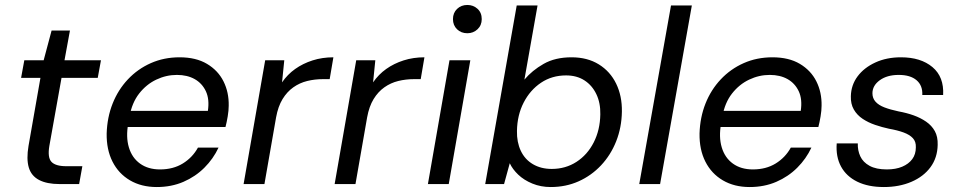

<svg xmlns="http://www.w3.org/2000/svg" viewBox="-20 -742 3870 774"><path d="M220 0Q169 0 137.5 -16.5Q106 -33 96 -67Q86 -101 95 -154L143 -428H65L78 -499H156L188 -619H262L240 -499H387L374 -428H228L179 -154Q171 -107 187.5 -89.5Q204 -72 247 -72H312L299 0Z M612 12Q550 12 504 -15Q458 -42 433.5 -90.5Q409 -139 410 -204Q412 -269 434 -324.5Q456 -380 495.5 -422Q535 -464 588 -487.5Q641 -511 704 -511Q770 -511 814.5 -484.5Q859 -458 881 -414Q903 -370 902 -316Q902 -297 898 -273Q894 -249 889 -230H476L487 -295H818Q825 -342 810 -374Q795 -406 765 -423Q735 -440 693 -440Q650 -440 610 -421Q570 -402 541 -365Q512 -328 502 -272L497 -244Q487 -190 499.5 -148Q512 -106 544.5 -82.5Q577 -59 625 -59Q678 -59 717 -83Q756 -107 778 -147H861Q840 -102 804 -66Q768 -30 719.5 -9Q671 12 612 12Z M962 0 1049 -499H1126L1117 -410Q1139 -442 1170 -464Q1201 -486 1240 -498.5Q1279 -511 1324 -511L1309 -423H1283Q1249 -423 1218.5 -415.5Q1188 -408 1162.5 -390Q1137 -372 1119 -342.5Q1101 -313 1093 -269L1046 0Z M1329 0 1416 -499H1493L1484 -410Q1506 -442 1537 -464Q1568 -486 1607 -498.5Q1646 -511 1691 -511L1676 -423H1650Q1616 -423 1585.5 -415.5Q1555 -408 1529.5 -390Q1504 -372 1486 -342.5Q1468 -313 1460 -269L1413 0Z M1705 0 1792 -499H1876L1789 0ZM1864 -608Q1839 -608 1822.5 -624Q1806 -640 1806 -665Q1806 -690 1822.5 -706Q1839 -722 1864 -722Q1888 -722 1905 -706.5Q1922 -691 1922 -665Q1922 -640 1905 -624Q1888 -608 1864 -608Z M2200 12Q2160 12 2126 -2Q2092 -16 2069 -38Q2046 -60 2035 -84L2012 0H1936L2063 -720H2147L2094 -421Q2125 -458 2171.5 -484.5Q2218 -511 2284 -511Q2348 -511 2394 -482.5Q2440 -454 2464 -404.5Q2488 -355 2487 -292Q2486 -228 2464 -172.5Q2442 -117 2403 -75.5Q2364 -34 2312.5 -11Q2261 12 2200 12ZM2204 -61Q2260 -61 2304 -89.5Q2348 -118 2373.5 -168Q2399 -218 2400 -281Q2401 -327 2384 -362.5Q2367 -398 2336 -418Q2305 -438 2262 -438Q2205 -438 2161 -408.5Q2117 -379 2091 -328.5Q2065 -278 2064 -214Q2063 -169 2079.5 -134Q2096 -99 2128.5 -80Q2161 -61 2204 -61Z M2557 0 2685 -720H2769L2641 0Z M3002 12Q2940 12 2894 -15Q2848 -42 2823.5 -90.5Q2799 -139 2800 -204Q2802 -269 2824 -324.5Q2846 -380 2885.5 -422Q2925 -464 2978 -487.5Q3031 -511 3094 -511Q3160 -511 3204.5 -484.5Q3249 -458 3271 -414Q3293 -370 3292 -316Q3292 -297 3288 -273Q3284 -249 3279 -230H2866L2877 -295H3208Q3215 -342 3200 -374Q3185 -406 3155 -423Q3125 -440 3083 -440Q3040 -440 3000 -421Q2960 -402 2931 -365Q2902 -328 2892 -272L2887 -244Q2877 -190 2889.5 -148Q2902 -106 2934.5 -82.5Q2967 -59 3015 -59Q3068 -59 3107 -83Q3146 -107 3168 -147H3251Q3230 -102 3194 -66Q3158 -30 3109.5 -9Q3061 12 3002 12Z M3543 12Q3480 12 3436 -9.5Q3392 -31 3370.5 -70.5Q3349 -110 3353 -164H3438Q3437 -136 3448 -112Q3459 -88 3485.5 -73.5Q3512 -59 3555 -59Q3591 -59 3617 -70Q3643 -81 3657.5 -100.5Q3672 -120 3672 -148Q3673 -171 3660 -185Q3647 -199 3622.5 -208Q3598 -217 3564 -223Q3536 -229 3508 -238.5Q3480 -248 3457.5 -263Q3435 -278 3422 -300.5Q3409 -323 3410 -354Q3411 -399 3437 -434Q3463 -469 3508.5 -490Q3554 -511 3612 -511Q3692 -511 3739 -471.5Q3786 -432 3782 -359H3698Q3700 -397 3675 -418.5Q3650 -440 3603 -440Q3556 -440 3526.5 -418.5Q3497 -397 3497 -366Q3497 -346 3509.5 -332Q3522 -318 3545.5 -309Q3569 -300 3602 -293Q3635 -287 3663 -277Q3691 -267 3713.5 -251.5Q3736 -236 3748.5 -213.5Q3761 -191 3760 -158Q3759 -106 3731 -68Q3703 -30 3654 -9Q3605 12 3543 12Z"/></svg>

Font: DM Sans 20pt
Style: Italic
Weight: 400
Italic angle: -10°
Version: Version 4.004;gftools[0.9.30]